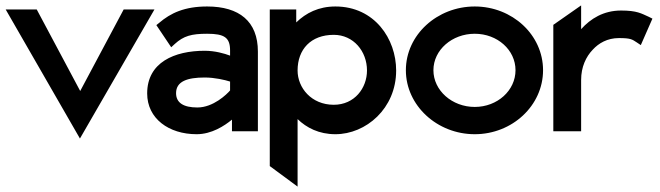

<svg xmlns="http://www.w3.org/2000/svg" viewBox="-20 -486 2445 711"><path d="M1 -451 276 27 552 -451H438L277 -149L116 -451Z M525 -140C525 -47 605 11 708 11C764 11 811 -20 839 -43V0H935V-295C935 -407 866 -462 747 -462C664 -462 612 -438 569 -401L559 -393L614 -311L627 -323C660 -353 689 -361 747 -361C811 -361 832 -347 832 -299V-280C811 -288 776 -298 738 -298C626 -298 525 -255 525 -140ZM632 -141C632 -185 674 -199 738 -199C775 -199 813 -190 832 -184V-151C820 -137 770 -88 711 -88C660 -88 632 -105 632 -141Z M979 129 1082 205V-45C1115 -13 1161 11 1222 11C1335 11 1447 -84 1447 -225C1447 -342 1367 -462 1222 -462C1160 -462 1113 -438 1077 -403V-451H979ZM1082 -225C1082 -303 1131 -357 1216 -357C1289 -357 1339 -296 1339 -225C1339 -160 1293 -98 1216 -98C1133 -98 1082 -161 1082 -225Z M1483 -226C1483 -95 1599 11 1738 11C1877 11 1991 -95 1991 -226C1991 -357 1877 -462 1738 -462C1599 -462 1483 -357 1483 -226ZM1585 -226C1585 -301 1654 -361 1738 -361C1822 -361 1889 -301 1889 -226C1889 -151 1822 -90 1738 -90C1654 -90 1585 -151 1585 -226Z M2029 0H2132V-190C2132 -238 2150 -276 2175 -302C2197 -326 2229 -345 2272 -345C2316 -345 2321 -340 2338 -329L2353 -319L2396 -417L2382 -424C2355 -436 2339 -447 2280 -447C2215 -447 2167 -417 2132 -378V-466L2029 -394Z"/></svg>

Font: Charger Sport
Style: Blk
Weight: 900
Designer: Jasper
Foundry: Cannot Into Space Fonts
Version: Version 1.1